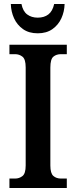

<svg xmlns="http://www.w3.org/2000/svg" viewBox="-20 -937 379 957"><path d="M27 0V-47H55Q76 -47 92 -59.5Q108 -72 108 -112V-601Q108 -642 92 -654.5Q76 -667 55 -667H27V-714H313V-667H284Q261 -667 246 -654.5Q231 -642 231 -600V-112Q231 -73 246 -60Q261 -47 284 -47H313V0ZM168 -771Q124 -771 94.5 -792Q65 -813 50 -846Q35 -879 34 -917H87Q94 -881 115.5 -865Q137 -849 168 -849Q200 -849 221 -865Q242 -881 250 -917H302Q301 -879 286 -846Q271 -813 241.5 -792Q212 -771 168 -771Z"/></svg>

Font: Noto Serif Condensed SemiBold
Style: Regular
Weight: 600
Width: 3
Designer: Monotype Design Team
Foundry: Monotype Imaging Inc.
Version: Version 2.013